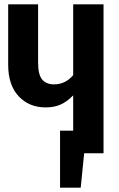

<svg xmlns="http://www.w3.org/2000/svg" viewBox="-20 -712 554 892"><path d="M461 -692V0H371L355 160H259V-105H320V-269Q292 -240 262 -226.5Q232 -213 192 -213Q115 -213 66.5 -265Q18 -317 18 -411V-692H157V-421Q157 -365 176 -342.5Q195 -320 231 -320Q284 -320 320 -363V-692Z"/></svg>

Font: Fira Sans Compressed SemiBold
Style: Regular
Weight: 600
Width: 1
Designer: bBox Type GmbH & Carrois Corporate GbR & Edenspiekermann AG
Foundry: bBox Type GmbH & Carrois Corporate GbR & Edenspiekermann AG
Version: Version 4.301